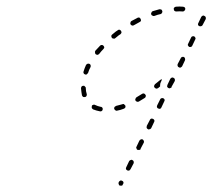

<svg xmlns="http://www.w3.org/2000/svg" viewBox="-20 -566 666 602"><path d="M352 11Q353 14 355 16Q357 16 358 16Q360 17 361 16Q362 16 364 15Q365 14 365 12L366 11Q368 8 367 5Q366 2 363 1Q362 0 360 0Q359 0 357 0Q356 1 355 2Q353 3 353 4L352 6Q351 8 352 11ZM375 -36Q376 -33 379 -32Q380 -31 382 -31Q383 -31 385 -31Q386 -32 387 -33Q388 -34 389 -35L399 -54Q400 -57 399 -60Q398 -63 395 -64Q394 -65 392 -65Q391 -65 389 -64Q388 -64 387 -63Q386 -62 385 -61L376 -42Q374 -39 375 -36ZM407 -104Q407 -102 408 -101Q408 -99 409 -98Q410 -97 411 -96Q413 -96 414 -96Q416 -95 417 -96Q418 -96 420 -97Q421 -98 421 -100L431 -119Q432 -121 431 -124Q430 -127 427 -129Q425 -130 422 -129Q419 -128 417 -125L408 -106Q407 -105 407 -104ZM440 -168Q439 -167 440 -165Q440 -164 441 -163Q442 -162 444 -161Q445 -160 446 -160Q448 -160 449 -161Q451 -161 452 -162Q453 -163 454 -164L463 -183Q465 -186 464 -189Q463 -192 460 -193Q457 -195 454 -194Q451 -193 450 -190L440 -171Q440 -170 440 -168ZM299 -218Q302 -220 302 -223Q302 -224 302 -226Q302 -227 301 -228Q300 -230 299 -230Q298 -231 296 -231Q286 -233 278 -237Q276 -238 275 -238Q273 -238 272 -237Q271 -237 269 -236Q268 -235 268 -233Q267 -230 268 -227Q269 -225 272 -223Q282 -219 293 -217Q297 -216 299 -218ZM373 -229Q374 -232 373 -235Q372 -236 371 -237Q370 -238 369 -239Q368 -240 366 -240Q365 -240 363 -239Q353 -236 344 -234Q342 -233 341 -232Q340 -232 339 -230Q338 -229 338 -228Q338 -226 338 -225Q339 -222 342 -220Q344 -218 347 -219Q358 -221 368 -225Q371 -226 373 -229ZM472 -233Q472 -231 472 -230Q473 -228 474 -227Q475 -226 476 -226Q479 -224 482 -225Q485 -226 486 -229L495 -248Q497 -251 496 -254Q495 -256 492 -258Q489 -259 486 -258Q483 -257 482 -254L473 -236Q472 -234 472 -233ZM437 -264Q438 -267 436 -269Q434 -272 431 -273Q428 -273 426 -272Q417 -266 408 -261Q407 -260 406 -259Q405 -258 405 -256Q404 -255 404 -253Q405 -252 405 -250Q407 -248 410 -247Q413 -246 416 -248Q425 -253 434 -259Q437 -261 437 -264ZM241 -262Q244 -261 247 -262Q250 -262 251 -265Q253 -268 252 -271Q249 -280 249 -290Q249 -292 248 -293Q247 -294 246 -295Q245 -296 244 -297Q242 -297 241 -297Q238 -297 236 -295Q234 -292 234 -289Q235 -278 237 -267Q238 -264 241 -262ZM470 -288Q467 -289 465 -291Q463 -293 463 -296Q464 -300 466 -302Q474 -308 482 -315Q483 -316 485 -317Q486 -317 488 -317L485 -310Q482 -305 482 -299Q482 -297 482 -295Q479 -292 476 -290Q473 -288 470 -288ZM504 -294Q505 -292 508 -290Q510 -289 511 -289Q513 -289 514 -290Q515 -290 517 -291Q518 -292 518 -294L528 -312Q529 -315 528 -318Q527 -321 524 -322Q523 -323 522 -323Q520 -323 519 -323Q517 -322 516 -321Q515 -320 514 -319L505 -300Q504 -297 504 -294ZM242 -337Q243 -334 246 -333Q248 -332 249 -332Q251 -332 252 -333Q253 -334 254 -335Q255 -336 256 -337Q259 -347 264 -356Q265 -359 264 -362Q263 -365 260 -366Q257 -367 254 -366Q252 -365 250 -363Q245 -352 242 -342Q241 -339 242 -337ZM537 -359Q538 -356 541 -355Q542 -354 543 -354Q545 -354 546 -354Q548 -355 549 -356Q550 -357 551 -358L560 -377Q561 -380 560 -383Q559 -386 557 -387Q555 -388 554 -388Q552 -388 551 -387Q550 -387 548 -386Q547 -385 547 -384L537 -365Q536 -362 537 -359ZM278 -401Q278 -398 280 -396Q283 -394 286 -394Q289 -395 291 -397Q297 -405 304 -412Q307 -415 307 -418Q306 -421 304 -423Q302 -425 299 -425Q296 -425 294 -423Q286 -415 279 -407Q277 -404 278 -401ZM569 -427Q569 -425 569 -424Q570 -422 571 -421Q572 -420 573 -419Q576 -418 579 -419Q582 -420 583 -423L592 -442Q593 -443 593 -444Q593 -446 593 -447Q592 -449 591 -450Q590 -451 589 -452Q586 -453 583 -452Q580 -451 579 -448L570 -429Q569 -428 569 -427ZM332 -458Q329 -456 329 -453Q329 -450 331 -447Q333 -445 336 -445Q339 -444 341 -446Q347 -451 352 -455L358 -459Q360 -461 361 -464Q361 -467 359 -470Q357 -472 354 -473Q351 -473 349 -471L343 -467Q337 -462 332 -458ZM601 -488Q602 -485 605 -484Q608 -483 611 -484Q614 -485 615 -487L625 -506Q626 -509 625 -512Q624 -515 621 -516Q619 -518 616 -517Q613 -516 611 -513L602 -494Q600 -491 601 -488ZM389 -495Q388 -492 389 -490Q391 -487 394 -486Q397 -485 400 -487Q409 -492 418 -497Q421 -498 422 -501Q422 -504 421 -507Q420 -508 419 -509Q418 -510 417 -511Q415 -511 414 -511Q412 -511 411 -510Q401 -505 392 -500Q389 -498 389 -495ZM455 -527Q453 -524 454 -521Q455 -518 458 -517Q461 -515 464 -516Q474 -520 484 -522Q485 -522 486 -523Q487 -524 488 -526Q489 -527 489 -528Q489 -530 489 -531Q488 -534 486 -536Q483 -537 480 -537Q469 -534 459 -531Q456 -530 455 -527ZM526 -542Q524 -540 525 -537Q525 -534 527 -532Q529 -530 533 -530Q543 -531 553 -530Q556 -530 558 -532Q561 -535 561 -538Q561 -541 559 -543Q556 -545 553 -545Q543 -546 532 -545Q529 -545 526 -542Z"/></svg>

Font: FRB American Cursive Dashed Extralight
Style: Italic
Weight: 200
Italic angle: -25°
Version: Version 2.0;Modular Font Editor K font №1